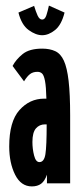

<svg xmlns="http://www.w3.org/2000/svg" viewBox="-20 -656 290 687"><path d="M94 11Q55 11 34 -31Q13 -73 13 -132Q13 -221 49.5 -262Q86 -303 138 -303Q142 -303 146 -303Q145 -346 141 -366.5Q137 -387 130.5 -393Q124 -399 114 -399Q98 -399 87.5 -391Q77 -383 66 -365L25 -420Q37 -443 61 -462.5Q85 -482 131 -482Q158 -482 177.5 -473Q197 -464 208.5 -439Q220 -414 225.5 -366.5Q231 -319 231 -243V0H148V-31Q140 -8 127 1.5Q114 11 94 11ZM96 -148Q96 -123 102 -99.5Q108 -76 121 -76Q138 -76 142.5 -104.5Q147 -133 147 -211Q143 -211 141 -211Q121 -211 108.5 -196.5Q96 -182 96 -148ZM155 -636 211 -611Q200 -567 177 -548.5Q154 -530 131 -530Q108 -530 82.5 -548.5Q57 -567 46 -611L102 -635Q108 -615 114.5 -600.5Q121 -586 131 -586Q141 -586 146 -601.5Q151 -617 155 -636Z"/></svg>

Font: Inconsolata UltraCondensed Black
Style: Regular
Weight: 900
Width: 1
Monospace: yes
Designer: Raph Levien, Cyreal, Brenton Simpson
Foundry: Raph Levien, Cyreal, Google
Version: Version 3.001; ttfautohint (v1.8.2.53-6de2)